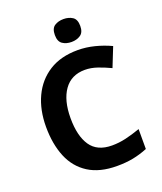

<svg xmlns="http://www.w3.org/2000/svg" viewBox="-167 -1034 971 1151"><g transform="rotate(-20 318.5 -459.0)"><path d="M393 -598Q306 -598 260 -533Q214 -468 214 -355Q214 -241 256.5 -178.5Q299 -116 393 -116Q437 -116 480.5 -126Q524 -136 575 -154V-27Q528 -8 482 1Q436 10 379 10Q269 10 197.5 -35.5Q126 -81 92 -163.5Q58 -246 58 -356Q58 -464 97 -547Q136 -630 210.5 -677Q285 -724 393 -724Q446 -724 499.5 -710.5Q553 -697 602 -674L553 -551Q513 -570 472.5 -584Q432 -598 393 -598ZM377 -928Q410 -928 434 -912.5Q458 -897 458 -855Q458 -814 434 -798Q410 -782 377 -782Q343 -782 319.5 -798Q296 -814 296 -855Q296 -897 319.5 -912.5Q343 -928 377 -928Z"/></g></svg>

Font: Noto Sans Kayah Li
Style: Bold
Weight: 700
Designer: Monotype Design Team, Sérgio Martins
Foundry: Monotype Imaging Inc.
Version: Version 2.002; ttfautohint (v1.8.4.7-5d5b)